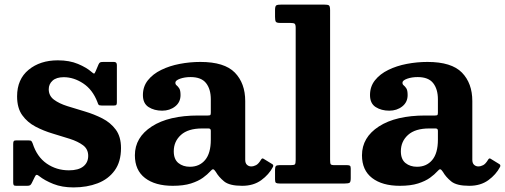

<svg xmlns="http://www.w3.org/2000/svg" viewBox="-20 -800 2201 837"><path d="M404.5 -355.5Q383.5 -409.5 342.5 -436.5Q301.5 -463.5 258 -463.5Q226 -463.5 209.2 -448.5Q192.5 -433.5 192.5 -411Q192.5 -382.5 215.2 -365.5Q238 -348.5 274 -337.2Q310 -326 350.2 -314Q390.5 -302 426.2 -283.8Q462 -265.5 484.8 -234.8Q507.5 -204 507.5 -154.5Q507.5 -95 480 -57Q452.5 -19 405.8 -1Q359 17 300.5 17Q250.5 17 212.8 2Q175 -13 150.5 -32.5Q144 -38 139.8 -37.8Q135.5 -37.5 132 -29.5L118.5 -2Q115.5 4 111.8 7Q108 10 98.5 10H50.5Q42 10 39.8 6.8Q37.5 3.5 37.5 -5V-172Q37.5 -181 39.8 -184.5Q42 -188 50.5 -188H103.5Q114 -188 116.8 -185Q119.5 -182 122.5 -174.5Q141 -116.5 183.5 -87Q226 -57.5 280.5 -57.5Q322 -57.5 343.2 -74.5Q364.5 -91.5 364.5 -120.5Q364.5 -150 342 -166.8Q319.5 -183.5 284.2 -194.8Q249 -206 209.5 -217.8Q170 -229.5 134.8 -248Q99.5 -266.5 77 -297.8Q54.5 -329 54.5 -380Q54.5 -454.5 104.8 -495.8Q155 -537 232 -537Q283 -537 320.2 -521.2Q357.5 -505.5 379 -486.5Q386.5 -480 389.5 -479.2Q392.5 -478.5 397 -489.5L409.5 -519Q412.5 -525.5 416 -527.8Q419.5 -530 430 -530H477Q489.5 -530 489.5 -516.5V-354Q489.5 -346 487.2 -343Q485 -340 476.5 -340H423.5Q412 -340 409.5 -343.8Q407 -347.5 404.5 -355.5Z M568 -123Q568 -201 641.8 -248.8Q715.5 -296.5 844.5 -296.5H886Q894.5 -296.5 896.8 -298.5Q899 -300.5 899 -309.5V-367Q899 -411.5 878.2 -437.8Q857.5 -464 811 -464Q785 -464 764.8 -456.8Q744.5 -449.5 744.5 -439.5Q744.5 -432 750 -427.8Q755.5 -423.5 761.2 -415Q767 -406.5 767 -385.5Q767 -354.5 743.5 -336Q720 -317.5 687 -317.5Q652.5 -317.5 627.8 -333.2Q603 -349 603 -385.5Q603 -423 624.8 -450.2Q646.5 -477.5 682.8 -495.2Q719 -513 763.5 -521.5Q808 -530 853.5 -530Q958.5 -530 1003.8 -483.5Q1049 -437 1049 -359.5V-103.5Q1049 -88.5 1056.8 -81.5Q1064.5 -74.5 1075 -74.5Q1085.5 -74.5 1096.2 -80Q1107 -85.5 1118 -104Q1123 -112.5 1129.5 -107.5L1167 -84.5Q1173.5 -80.5 1170 -72.5Q1152.5 -39 1118.8 -14.5Q1085 10 1036 10H1035.5Q980.5 10 957 -9.2Q933.5 -28.5 921 -50.5Q914 -61.5 909.2 -62Q904.5 -62.5 897 -53.5Q885 -40 864.8 -25.2Q844.5 -10.5 812.5 -0.2Q780.5 10 733 10Q656.5 10 612.2 -24Q568 -58 568 -123ZM737.5 -140.5Q737.5 -105.5 757.8 -89.2Q778 -73 808 -73Q849.5 -73 874.2 -102.5Q899 -132 899 -191V-230Q899 -240 889 -240H861Q800 -240 768.8 -211.8Q737.5 -183.5 737.5 -140.5Z M1245 -700H1201.5Q1185 -700 1182 -706Q1179 -712 1179 -727V-756.5Q1179 -773.5 1184.8 -776.8Q1190.5 -780 1207 -780H1392Q1409 -780 1414 -776.5Q1419 -773 1419 -755.5V-104Q1419 -88.5 1421.5 -84.2Q1424 -80 1439.5 -80H1494Q1502.5 -80 1505.8 -77.2Q1509 -74.5 1509 -65V-23.5Q1509 -7 1504 -3.5Q1499 0 1482.5 0H1199Q1187.5 0 1183.2 -2.8Q1179 -5.5 1179 -17.5V-60.5Q1179 -71.5 1182.5 -75.8Q1186 -80 1197 -80H1246Q1262 -80 1265.5 -83.5Q1269 -87 1269 -103.5V-678.5Q1269 -693.5 1264.2 -696.8Q1259.5 -700 1245 -700Z M1558 -123Q1558 -201 1631.8 -248.8Q1705.5 -296.5 1834.5 -296.5H1876Q1884.5 -296.5 1886.8 -298.5Q1889 -300.5 1889 -309.5V-367Q1889 -411.5 1868.2 -437.8Q1847.5 -464 1801 -464Q1775 -464 1754.8 -456.8Q1734.5 -449.5 1734.5 -439.5Q1734.5 -432 1740 -427.8Q1745.5 -423.5 1751.2 -415Q1757 -406.5 1757 -385.5Q1757 -354.5 1733.5 -336Q1710 -317.5 1677 -317.5Q1642.5 -317.5 1617.8 -333.2Q1593 -349 1593 -385.5Q1593 -423 1614.8 -450.2Q1636.5 -477.5 1672.8 -495.2Q1709 -513 1753.5 -521.5Q1798 -530 1843.5 -530Q1948.5 -530 1993.8 -483.5Q2039 -437 2039 -359.5V-103.5Q2039 -88.5 2046.8 -81.5Q2054.5 -74.5 2065 -74.5Q2075.5 -74.5 2086.2 -80Q2097 -85.5 2108 -104Q2113 -112.5 2119.5 -107.5L2157 -84.5Q2163.5 -80.5 2160 -72.5Q2142.5 -39 2108.8 -14.5Q2075 10 2026 10H2025.5Q1970.5 10 1947 -9.2Q1923.5 -28.5 1911 -50.5Q1904 -61.5 1899.2 -62Q1894.5 -62.5 1887 -53.5Q1875 -40 1854.8 -25.2Q1834.5 -10.5 1802.5 -0.2Q1770.5 10 1723 10Q1646.5 10 1602.2 -24Q1558 -58 1558 -123ZM1727.5 -140.5Q1727.5 -105.5 1747.8 -89.2Q1768 -73 1798 -73Q1839.5 -73 1864.2 -102.5Q1889 -132 1889 -191V-230Q1889 -240 1879 -240H1851Q1790 -240 1758.8 -211.8Q1727.5 -183.5 1727.5 -140.5Z"/></svg>

Font: Besley
Style: Bold
Weight: 700
Designer: Owen Earl
Foundry: indestructible type*
Version: Version 2.001; ttfautohint (v1.8.3)